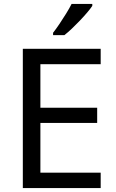

<svg xmlns="http://www.w3.org/2000/svg" viewBox="-20 -964 596 984"><path d="M496 0H97V-714H496V-635H187V-412H478V-334H187V-79H496ZM453 -934Q444 -920 427 -900Q410 -880 389.5 -858.5Q369 -837 348.5 -817.5Q328 -798 310 -784H252V-796Q267 -815 284.5 -841Q302 -867 319 -894.5Q336 -922 347 -944H453Z"/></svg>

Font: Noto Sans Gunjala Gondi
Style: Regular
Weight: 400
Designer: Ek Type
Foundry: Ek Type
Version: Version 1.004